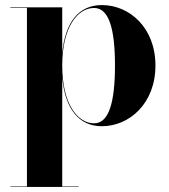

<svg xmlns="http://www.w3.org/2000/svg" viewBox="-20 -489 670 759"><path d="M21 248V250H291V248H226V-182.5C237 -60 291.5 10 382.5 10C491.5 10 594.5 -80 594.5 -230C594.5 -380 491.5 -469 382.5 -469C291 -469 237 -400 226 -277.5V-460H21V-458H86.5V248ZM226 -230C226 -384 288 -457.5 352 -457.5C411 -457.5 434.5 -374 434.5 -230C434.5 -86 411 -1.5 352 -1.5C288 -1.5 226 -76 226 -230Z"/></svg>

Font: Bodoni* 96pt
Style: Bold
Weight: 700
Version: Version 2.3